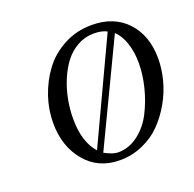

<svg xmlns="http://www.w3.org/2000/svg" viewBox="-90 -544 651 644"><g transform="rotate(-20 235.5 -222.5)"><path d="M65.9 -187Q65.9 -233.9 81.5 -280.3Q97.2 -326.7 125.7 -365.2Q154.3 -403.8 199.7 -428Q245.1 -452.1 298.8 -452.1Q378.4 -452.1 424.8 -402.3Q471.2 -352.5 471.2 -270Q471.2 -233.4 461.2 -194.8Q451.2 -156.2 430.9 -120.1Q410.6 -84 383.1 -55.7Q355.5 -27.3 316.9 -10.3Q278.3 6.8 234.9 6.8Q158.2 6.8 112.1 -48.3Q65.9 -103.5 65.9 -187ZM133.8 -176.8Q133.8 -94.2 172.9 -50.8L342.8 -413.1Q325.2 -422.9 295.9 -422.9Q264.6 -422.9 237.5 -407.7Q210.4 -392.6 191.7 -367.7Q172.9 -342.8 159.7 -310.8Q146.5 -278.8 140.1 -244.6Q133.8 -210.4 133.8 -176.8ZM189.9 -36.1Q219.2 -20 237.8 -20Q276.9 -20 309.8 -45.2Q342.8 -70.3 362.8 -109.6Q382.8 -148.9 393.8 -193.1Q404.8 -237.3 404.8 -278.8Q404.8 -317.9 394 -350.1Q383.3 -382.3 363.8 -399.9Z"/></g></svg>

Font: Dehuti Alt
Style: Italic
Weight: 400
Version: Version 1.2